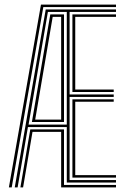

<svg xmlns="http://www.w3.org/2000/svg" viewBox="-20 -820 557 840"><path d="M18.8 0 159.2 -800H487.5V-789.2H169.5L31.2 0ZM44.5 0 180 -778.5H487.5V-767.8H284.5V-406.8H477.5V-396H284.5V-32.2H487.5V-21.5H272.2V-264.2H102.2L57 0ZM69.2 0 112.5 -254H260V-10.8H487.5V0H247.5V-243.2H122.2L81 0ZM105 -275H272.2V-767.8H189.5ZM119.5 -286.2 200 -757H260V-286.2ZM134 -296.8H247.5V-746.2H210.5ZM296.8 -417.5V-757H487.5V-746.2H309.2V-428.2H477.5V-417.5ZM296.8 -43V-385.5H477.5V-374.8H309.2V-53.8H487.5V-43Z"/></svg>

Font: Big Shoulders Inline Text Thin Light
Style: Regular
Weight: 300
Version: Version 2.002